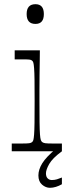

<svg xmlns="http://www.w3.org/2000/svg" viewBox="-20 -721 333 915"><path d="M36 0V-37Q50 -37 62 -37Q74 -37 82 -37Q110 -37 119.5 -38.5Q129 -40 133 -44Q137 -47 139 -54Q141 -61 142.5 -80Q144 -99 144.5 -137Q145 -175 145 -239Q145 -303 144.5 -340Q144 -377 142.5 -396Q141 -415 139 -422Q137 -429 133 -432Q129 -436 120 -437Q111 -438 87 -438Q79 -438 70 -438Q61 -438 50 -438V-481H170Q170 -468 169.5 -436Q169 -404 168.5 -365.5Q168 -327 168 -293.5Q168 -260 168 -242Q168 -177 168.5 -138.5Q169 -100 170.5 -80.5Q172 -61 174.5 -54Q177 -47 181 -44Q186 -40 195.5 -38.5Q205 -37 234 -37Q242 -37 252 -37Q262 -37 275 -37V0ZM149 -607Q107 -607 107 -654Q107 -701 149 -701Q189 -701 189 -654Q189 -607 149 -607ZM218 174Q198 174 180.5 159Q163 144 163 115Q163 87 181.5 57Q200 27 248 -13L275 0Q230 33 214.5 60.5Q199 88 199 105Q199 121 207 129Q215 137 227 137Q240 137 251.5 133.5Q263 130 275 125V157Q261 165 246.5 169.5Q232 174 218 174Z"/></svg>

Font: Ojuju Light
Style: Regular
Weight: 300
Designer: Chisaokwu Joboson, Mirko Velimirovic
Foundry: Udi Foundry
Version: Version 1.000